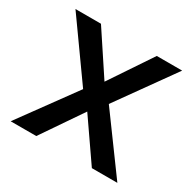

<svg xmlns="http://www.w3.org/2000/svg" viewBox="-121 -637 764 761"><g transform="rotate(30 261.0 -257.0)"><path d="M389.2 -513.7H505.4L319.8 -253.9L505.4 0H388.7L260.7 -185.1L134.3 0H17.1L202.1 -253.9L17.1 -513.7H133.8L260.7 -321.8Z"/></g></svg>

Font: Estedad-FD Medium
Style: Regular
Weight: 500
Designer: Amin Abedi
Version: Version 7.3